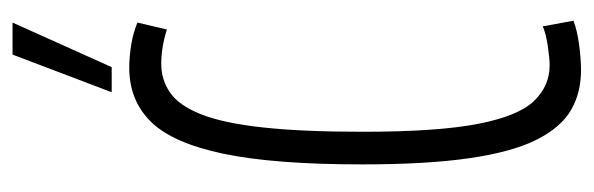

<svg xmlns="http://www.w3.org/2000/svg" viewBox="-340 -596 946 306"><g transform="rotate(-90 133.0 -443.0)"><path d="M24 -339Q24 -479 41 -560Q58 -641 92 -675.5Q126 -710 178 -710Q195 -710 214 -707Q233 -704 250 -697L239 -650Q211 -659 184 -659Q159 -659 138.5 -645Q118 -631 104 -596Q90 -561 83 -498Q76 -435 76 -338Q76 -219 88.5 -154.5Q101 -90 125 -65Q149 -40 182 -40Q193 -40 213 -43Q233 -46 244 -51L253 -2Q237 4 214.5 7Q192 10 174 10Q138 10 110.5 -6Q83 -22 63.5 -60.5Q44 -99 34 -167Q24 -235 24 -339ZM139 -738 199 -896H250L179 -738Z"/></g></svg>

Font: Georama Extra Condensed Light
Style: Regular
Weight: 300
Width: 2
Designer: Jean-Baptiste Levee
Foundry: Production Type
Version: Version 1.000